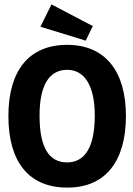

<svg xmlns="http://www.w3.org/2000/svg" viewBox="-20 -837 603 869"><path d="M368 -653 400 -719 213 -817 163 -716ZM284 12C456 13 550 -106 550 -312C550 -515 456 -634 284 -634C109 -634 18 -515 18 -312C18 -106 109 12 284 12ZM284 -102C202 -102 159 -168 159 -314C159 -450 202 -521 284 -521C362 -521 409 -450 409 -314C409 -168 362 -102 284 -102Z"/></svg>

Font: Inconsolata SemiExpanded Black
Style: Regular
Weight: 900
Width: 6
Monospace: yes
Designer: Raph Levien, Cyreal, Brenton Simpson
Foundry: Raph Levien, Cyreal, Google
Version: Version 3.100